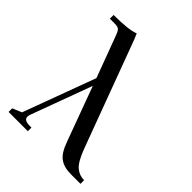

<svg xmlns="http://www.w3.org/2000/svg" viewBox="-210 -863 980 980"><g transform="rotate(45 280.0 -373.0)"><path d="M22 0V-26L72 -47L217 -439L134 -662Q125 -687 116.5 -694.5Q108 -702 84 -702H51V-729Q159 -729 201 -746L213 -718L428 -139Q454 -70 480.5 -48Q507 -26 541 -26V0H471Q422 0 392 -21.5Q362 -43 341 -102L232 -398L110 -67Q107 -58 107 -50Q107 -26 149 -26H161V0Z"/></g></svg>

Font: Dihjauti
Style: Bold
Weight: 700
Designer: T. Christopher White
Version: Version 3.0.0